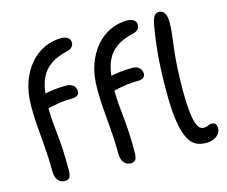

<svg xmlns="http://www.w3.org/2000/svg" viewBox="-107 -907 1260 1066"><g transform="rotate(-15 523.5 -374.0)"><path d="M141 12Q116 12 101.5 -7Q87 -26 87 -62Q87 -112 84.5 -151.5Q82 -191 79.5 -224Q77 -257 74 -289Q71 -321 69 -356Q67 -391 67 -436Q67 -514 88 -573.5Q109 -633 145 -675Q181 -717 228 -738.5Q275 -760 327 -760Q344 -760 360.5 -751Q377 -742 377 -721Q377 -707 368 -696.5Q359 -686 340 -681Q281 -668 244.5 -643Q208 -618 189 -582Q170 -546 163.5 -499.5Q157 -453 157 -395Q157 -360 160 -324Q163 -288 167.5 -247Q172 -206 174.5 -156Q177 -106 177 -44Q177 -11 168.5 0.5Q160 12 141 12ZM136 -399Q122 -399 112 -406.5Q102 -414 102 -427Q102 -445 112.5 -461Q123 -477 146 -482Q180 -490 214 -494Q248 -498 284 -498Q302 -498 314.5 -491.5Q327 -485 333 -474.5Q339 -464 339 -451Q339 -438 329.5 -429.5Q320 -421 300 -420Q259 -420 232 -416Q205 -412 188 -408.5Q171 -405 159 -402Q147 -399 136 -399ZM520 12Q495 12 480.5 -7Q466 -26 466 -62Q466 -112 463.5 -151.5Q461 -191 458.5 -224Q456 -257 453 -289Q450 -321 448 -356Q446 -391 446 -436Q446 -514 467 -573.5Q488 -633 524 -675Q560 -717 607 -738.5Q654 -760 706 -760Q723 -760 739.5 -751Q756 -742 756 -721Q756 -707 747 -696.5Q738 -686 719 -681Q660 -668 623.5 -643Q587 -618 568 -582Q549 -546 542.5 -499.5Q536 -453 536 -395Q536 -360 539 -324Q542 -288 546.5 -247Q551 -206 553.5 -156Q556 -106 556 -44Q556 -11 547.5 0.5Q539 12 520 12ZM515 -399Q501 -399 491 -406.5Q481 -414 481 -427Q481 -445 491.5 -461Q502 -477 525 -482Q559 -490 593 -494Q627 -498 663 -498Q681 -498 693.5 -491.5Q706 -485 712 -474.5Q718 -464 718 -451Q718 -438 708.5 -429.5Q699 -421 679 -420Q638 -420 611 -416Q584 -412 567 -408.5Q550 -405 538 -402Q526 -399 515 -399ZM955 11Q932 11 910.5 4.5Q889 -2 871.5 -21Q854 -40 841 -76Q828 -112 820.5 -171Q813 -230 813 -317Q813 -401 816.5 -465.5Q820 -530 826.5 -584.5Q833 -639 842 -692Q849 -730 859 -745Q869 -760 886 -760Q906 -760 918 -743Q930 -726 930 -686Q930 -658 926 -625Q922 -592 916.5 -548Q911 -504 907 -443.5Q903 -383 903 -297Q903 -232 907.5 -188.5Q912 -145 919.5 -120Q927 -95 938 -84.5Q949 -74 960 -74Q974 -74 982 -77Q990 -80 995.5 -82.5Q1001 -85 1008 -85Q1026 -85 1032 -75Q1038 -65 1038 -51Q1038 -33 1026 -18.5Q1014 -4 995 3.5Q976 11 955 11Z"/></g></svg>

Font: Shantell Sans
Style: Regular
Weight: 400
Designer: Stephen Nixon, Anya Danilova, Shantell Martin
Foundry: Arrow Type
Version: Version 1.008;[ac192a2d6]